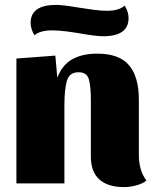

<svg xmlns="http://www.w3.org/2000/svg" viewBox="-20 -749 634 784"><path d="M214 -432Q234 -484 275 -507Q316 -530 377 -530Q466 -530 506.5 -483Q547 -436 547 -342V-117Q547 -52 578 -12Q563 1 536.5 8Q510 15 486 15Q421 15 386 -16Q351 -47 351 -110V-340Q351 -395 343 -424.5Q335 -454 301 -454Q263 -454 253 -418.5Q243 -383 243 -320V0H47V-510L206 -522ZM505 -675Q505 -601 401 -601Q372 -601 310 -612Q281 -617 249.5 -621Q218 -625 194 -625Q143 -625 121 -605Q114 -615 109.5 -629Q105 -643 105 -655Q105 -729 209 -729Q237 -729 301 -718Q331 -713 362.5 -709Q394 -705 417 -705Q466 -705 489 -726Q505 -701 505 -675Z"/></svg>

Font: Sansita ExtraBold
Style: Regular
Weight: 800
Designer: Pablo Cosgaya
Foundry: Omnibus-Type
Version: Version 1.006